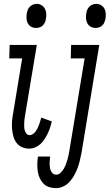

<svg xmlns="http://www.w3.org/2000/svg" viewBox="-20 -763 569 996"><path d="M167 -618Q153 -618 141.5 -624.5Q130 -631 124 -642.5Q118 -654 117.5 -667.5Q117 -681 119 -695Q121 -704 124.5 -713Q128 -722 135.5 -729Q143 -736 152 -739.5Q161 -743 171 -743Q184 -743 195.5 -736Q207 -729 213 -717.5Q219 -706 220 -692.5Q221 -679 218 -665Q217 -656 213 -647Q209 -638 202 -631Q195 -624 185.5 -621Q176 -618 167 -618ZM131 8Q111 8 93.5 0Q76 -8 65 -23Q54 -38 49 -57Q44 -76 42.5 -95.5Q41 -115 42.5 -135Q44 -155 48 -175L95 -460H28L30 -530H171L110 -164Q108 -154 107 -144Q106 -134 105.5 -124.5Q105 -115 105.5 -105Q106 -95 108.5 -86Q111 -77 117.5 -69.5Q124 -62 134 -62Q143 -62 151.5 -68Q160 -74 165.5 -82Q171 -90 175.5 -99Q180 -108 183 -117Q186 -126 189 -135Q192 -144 194 -153L249 -133Q245 -117 240 -101.5Q235 -86 228 -71.5Q221 -57 212 -42.5Q203 -28 190.5 -16.5Q178 -5 162.5 1.5Q147 8 131 8ZM475 -618Q462 -618 450.5 -624.5Q439 -631 433 -642.5Q427 -654 426 -667.5Q425 -681 428 -695Q429 -704 433 -713Q437 -722 444 -729Q451 -736 460.5 -739.5Q470 -743 479 -743Q493 -743 504.5 -736Q516 -729 522 -717.5Q528 -706 528.5 -692.5Q529 -679 527 -665Q525 -656 521.5 -647Q518 -638 510.5 -631Q503 -624 494 -621Q485 -618 475 -618ZM270 213Q251 213 233.5 207Q216 201 204 188Q192 175 185 158.5Q178 142 175.5 124Q173 106 173.5 87Q174 68 177 49H240Q238 63 237.5 77.5Q237 92 239 106Q241 120 249 131.5Q257 143 272 143Q284 143 294 133.5Q304 124 310.5 113Q317 102 321.5 90Q326 78 329.5 66.5Q333 55 335.5 42.5Q338 30 340 18L419 -460H347L349 -530H495L403 29Q399 49 394.5 68.5Q390 88 383 107Q376 126 366 144.5Q356 163 342 179Q328 195 308.5 204Q289 213 270 213Z"/></svg>

Font: Iosevka Slab
Style: Italic
Weight: 400
Italic angle: -9°
Monospace: yes
Designer: Belleve Invis
Foundry: Belleve Invis
Version: Version 11.1.0; ttfautohint (v1.8.3)